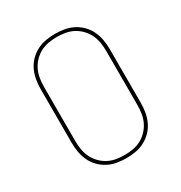

<svg xmlns="http://www.w3.org/2000/svg" viewBox="-175 -870 950 1005"><g transform="rotate(-30 300.0 -367.5)"><path d="M300 8Q272 8 243.5 3Q215 -2 190 -15Q165 -28 145 -48.5Q125 -69 113 -94.5Q101 -120 96 -148Q91 -176 91 -205V-530Q91 -559 96 -587Q101 -615 113 -640.5Q125 -666 145 -686.5Q165 -707 190 -720Q215 -733 243.5 -738Q272 -743 300 -743Q328 -743 356.5 -738Q385 -733 410 -720Q435 -707 455 -686.5Q475 -666 487 -640.5Q499 -615 504 -587Q509 -559 509 -530V-205Q509 -176 504 -148Q499 -120 487 -94.5Q475 -69 455 -48.5Q435 -28 410 -15Q385 -2 356.5 3Q328 8 300 8ZM300 -11Q326 -11 351.5 -15.5Q377 -20 399.5 -32Q422 -44 440 -63Q458 -82 469 -105Q480 -128 484 -153.5Q488 -179 488 -205V-530Q488 -556 484 -581.5Q480 -607 469 -630Q458 -653 440 -672Q422 -691 399.5 -703Q377 -715 351.5 -719.5Q326 -724 300 -724Q274 -724 248.5 -719.5Q223 -715 200.5 -703Q178 -691 160 -672Q142 -653 131 -630Q120 -607 116 -581.5Q112 -556 112 -530V-205Q112 -179 116 -153.5Q120 -128 131 -105Q142 -82 160 -63Q178 -44 200.5 -32Q223 -20 248.5 -15.5Q274 -11 300 -11Z"/></g></svg>

Font: Iosevka SS04 Thin Extended
Style: Regular
Weight: 100
Width: 7
Monospace: yes
Designer: Belleve Invis
Foundry: Belleve Invis
Version: Version 19.0.0; ttfautohint (v1.8.4)